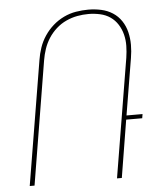

<svg xmlns="http://www.w3.org/2000/svg" viewBox="-53 -788 706 835"><g transform="rotate(-5 300.0 -371.0)"><path d="M43 0 133 -543Q137 -569 146 -595.5Q155 -622 171 -646Q187 -670 208.5 -689Q230 -708 256 -720.5Q282 -733 309.5 -737.5Q337 -742 363 -742Q392 -742 419.5 -736Q447 -730 469.5 -715.5Q492 -701 507 -678.5Q522 -656 528.5 -629Q535 -602 535 -573.5Q535 -545 530 -516L489 -269H559L556 -251H486L445 0H424L510 -519Q514 -545 514.5 -570.5Q515 -596 509 -620Q503 -644 490 -664.5Q477 -685 457.5 -698.5Q438 -712 413 -717.5Q388 -723 362 -723Q338 -723 313.5 -718.5Q289 -714 265 -703Q241 -692 221 -674Q201 -656 187 -634Q173 -612 165 -588Q157 -564 153 -540L64 0Z"/></g></svg>

Font: Iosevka Thin Extended
Style: Italic
Weight: 100
Width: 7
Italic angle: -9°
Monospace: yes
Designer: Belleve Invis
Foundry: Belleve Invis
Version: Version 32.5.0; ttfautohint (v1.8.4)